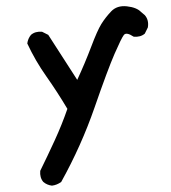

<svg xmlns="http://www.w3.org/2000/svg" viewBox="-20 -459 540 608"><path d="M144.5 128.9Q128.9 127 117.2 117.2Q105.5 103.5 107.4 82Q130.9 34.2 153.3 -14.6Q175.8 -63.5 193.4 -114.3Q162.1 -167 127 -216.8Q91.8 -266.6 66.4 -321.3Q68.4 -336.9 78.1 -348.6Q91.8 -360.4 113.3 -358.4L132.8 -348.6L224.6 -206.1Q249 -258.8 268.6 -310.5Q288.1 -362.3 300.8 -382.8Q313.5 -403.3 332 -422.9Q350.6 -442.4 381.8 -439Q413.1 -435.5 426.8 -420.9L438.5 -411.1Q452.1 -395.5 448.2 -372.1L438.5 -352.5Q424.8 -340.8 403.3 -342.8Q379.9 -358.4 372.1 -348.1Q364.3 -337.9 342.8 -288.6Q321.3 -239.3 279.3 -118.2Q237.3 2.9 173.8 117.2Q160.2 127 144.5 128.9Z"/></svg>

Font: JasonHandwriting1
Style: Regular
Weight: 400
Version: Version 1.48.20